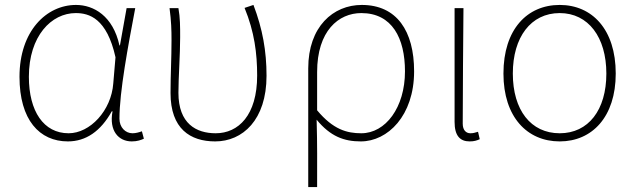

<svg xmlns="http://www.w3.org/2000/svg" viewBox="-20 -560 2574 778"><path d="M255 13C328 13 388 -28 433 -109H436C421 -29 461 13 514 13C537 13 552 7 563 2L555 -28C544 -24 530 -20 517 -20C488 -20 464 -44 464 -79C464 -188 499 -374 528 -527H493L466 -376H464C438 -495 360 -540 288 -540C168 -540 59 -434 59 -249C59 -74 140 13 255 13ZM258 -20C157 -20 97 -109 97 -249C97 -414 188 -507 287 -507C341 -507 413 -486 448 -328L439 -222C431 -112 345 -20 258 -20Z M852 13C963 13 1060 -74 1060 -253C1060 -353 1044 -443 1007 -540L971 -528C1011 -431 1022 -343 1022 -254C1022 -93 946 -20 854 -20C775 -20 703 -59 703 -184C703 -245 710 -338 710 -409C710 -453 710 -488 703 -527H667C674 -474 675 -439 675 -396C675 -324 671 -255 671 -183C671 -38 751 13 852 13Z M1229 198H1265C1265 92 1266 31 1263 -75C1319 -7 1374 13 1442 13C1551 13 1658 -91 1658 -271C1658 -434 1588 -540 1446 -540C1330 -540 1229 -452 1229 -283ZM1444 -20C1386 -20 1330 -35 1265 -113V-268C1265 -435 1352 -507 1444 -507C1569 -507 1621 -405 1621 -271C1621 -124 1542 -20 1444 -20Z M1883 13C1902 13 1913 9 1924 4L1917 -26C1904 -22 1897 -20 1886 -20C1869 -20 1855 -32 1855 -59C1855 -219 1857 -366 1858 -527H1822V-66C1822 -10 1844 13 1883 13Z M2248 13C2379 13 2475 -86 2475 -262C2475 -441 2379 -540 2248 -540C2116 -540 2020 -441 2020 -262C2020 -86 2116 13 2248 13ZM2248 -20C2131 -20 2058 -114 2058 -262C2058 -409 2131 -507 2248 -507C2364 -507 2437 -409 2437 -262C2437 -114 2364 -20 2248 -20Z"/></svg>

Font: SSpoqa Han Sans Neo Thin
Style: Regular
Weight: 100
Designer: [Spoqa Han Sans Neo] Dong-huui Kim  Younghwa Kang  Yujin Lee  [Noto Sans] Ryoko NISHIZUKA  (kana & ideographs); Paul D. 
Foundry: Spoqa (http://www.spoqa-han-sans.com)
Version: Version 1.000